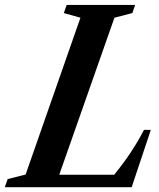

<svg xmlns="http://www.w3.org/2000/svg" viewBox="-75 -782 666 802"><path d="M-55 0 -43 -34 32 -53 261 -708 191.5 -727.5 203.5 -761.5H489.5L478 -727.5L403 -708L172.5 -52H402Q440 -99 469.8 -143.5Q499.5 -188 526.5 -239.5H555L475 0Z"/></svg>

Font: Libre Caslon Condensed Bold
Style: Italic
Weight: 700
Italic angle: -22.583°
Designer: Pablo Impallari, Rodrigo Fuenzalida, Katja Schimmel, Ertekin Erdin
Foundry: Pablo Impallari, Rodrigo Fuenzalida
Version: Version 2.000; ttfautohint (v1.8.4.7-5d5b);gftools[0.9.33]